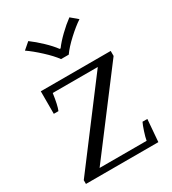

<svg xmlns="http://www.w3.org/2000/svg" viewBox="-181 -834 831 930"><g transform="rotate(-30 235.0 -369.5)"><path d="M89 -707 126 -739Q156 -717 188 -686.5Q220 -656 239 -630H244Q263 -656 294.5 -686.5Q326 -717 356 -739L394 -707Q362 -686 323 -650Q284 -614 263 -584H220Q199 -613 160 -649Q121 -685 89 -707ZM22 -21 355 -462H103Q94 -398 83 -372H57V-498H448V-470L118 -34H381Q384 -52 393.5 -81Q403 -110 410 -124H437L427 0H22Z"/></g></svg>

Font: Trirong
Style: Regular
Weight: 400
Version: Version 1.000